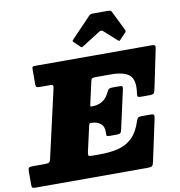

<svg xmlns="http://www.w3.org/2000/svg" viewBox="-154 -1105 1123 1200"><g transform="rotate(-10 407.5 -505.0)"><path d="M372 -327 335.5 -165Q332 -148 333.5 -141.5Q335 -135 358 -135H408Q472.5 -135 523.5 -147.8Q574.5 -160.5 611.5 -195.8Q648.5 -231 670 -297.5Q675.5 -313.5 680.8 -319.2Q686 -325 708 -325H757Q781.5 -325 783.2 -318.2Q785 -311.5 781 -293L725 -32Q720.5 -11.5 714.2 -5.8Q708 0 682 0H-27Q-41 0 -45.5 -3.5Q-50 -7 -50 -22V-104.5Q-50 -126 -44.2 -130.5Q-38.5 -135 -18 -135H53Q76 -135 83.2 -138.8Q90.5 -142.5 94.5 -161L191.5 -588Q195 -602.5 193.2 -608.8Q191.5 -615 171.5 -615H112Q97 -615 90.5 -617.8Q84 -620.5 84 -637V-733Q84 -744.5 87.8 -747.2Q91.5 -750 103 -750H841Q864.5 -750 865.2 -741.2Q866 -732.5 862 -715L813.5 -481Q809.5 -461 804.2 -453Q799 -445 774 -445H721Q701 -445 700 -452.8Q699 -460.5 701 -475Q712 -555.5 677.8 -585.2Q643.5 -615 560 -615H463Q450 -615 443 -612.2Q436 -609.5 433.5 -598L400 -448Q397.5 -438.5 407 -438.5H407.5Q482.5 -438.5 514 -497.5Q522.5 -513.5 528 -523.2Q533.5 -533 560 -533H593Q615 -533 618.2 -528.5Q621.5 -524 617.5 -507L564 -266Q560.5 -249 555.2 -243.5Q550 -238 528 -238H487Q469 -238 467.2 -243.2Q465.5 -248.5 466.5 -262Q469 -300.5 446 -319.2Q423 -338 386.5 -338H385Q374.5 -338 372 -327ZM402 -820 365.5 -855Q360.5 -860.5 361.2 -863Q362 -865.5 368 -872L491.5 -1001Q497 -1007 503 -1008.2Q509 -1009.5 520 -1009.5H612.5Q629.5 -1009.5 633.5 -1001L697 -872.5Q701 -865 692 -855L656.5 -818Q650 -811.5 647.8 -812.2Q645.5 -813 640 -817.5L559.5 -890Q548.5 -899.5 534.5 -890.5L419 -817Q412.5 -813 409.2 -814.5Q406 -816 402 -820Z"/></g></svg>

Font: Besley* Fatface
Style: Italic
Weight: 900
Italic angle: -13°
Designer: Owen Earl
Foundry: indestructible type*
Version: Version 3.000; ttfautohint (v1.8.3)